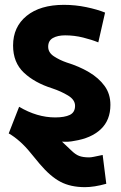

<svg xmlns="http://www.w3.org/2000/svg" viewBox="-20 -571 499 793"><path d="M348 79Q323 79 307 73Q291 67 273 49L236 14Q263 16 286 11Q357 0 396.5 -37.5Q436 -75 436 -138Q436 -183 412 -216Q388 -249 347.5 -273Q307 -297 255 -313Q226 -323 202.5 -338.5Q179 -354 179 -378Q179 -403 198.5 -414Q218 -425 249 -425Q287 -425 323 -416Q359 -407 386 -396L414 -519Q382 -532 336.5 -541.5Q291 -551 244 -551Q146 -551 90 -505.5Q34 -460 34 -383Q34 -313 78.5 -271Q123 -229 196 -206Q232 -194 261 -176.5Q290 -159 290 -134Q290 -107 268.5 -96.5Q247 -86 208 -86Q133 -86 59 -130L16 -20Q39 -7 62.5 14Q86 35 106 60L144 106Q188 158 230 180Q272 202 331 202Q369 202 419 188L404 69Q380 74 368 76.5Q356 79 348 79Z"/></svg>

Font: Repo Bold
Style: Bold
Weight: 700
Designer: Stefan Peev
Foundry: Context Ltd
Version: Version 1.502